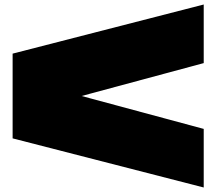

<svg xmlns="http://www.w3.org/2000/svg" viewBox="-20 -772 960 852"><path d="M36 -158V-534L884 -752V-492L342 -346L884 -200V60Z"/></svg>

Font: ChangwonDangamAsac Bold
Style: Regular
Weight: 700
Designer: Choi Chi-young, Lee Youngbeen, Kim Jungjin, Yoon Jihee, Han Dohee
Foundry: YoonDesign Inc.
Version: Version 1.010;Build 20210623